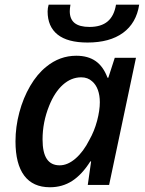

<svg xmlns="http://www.w3.org/2000/svg" viewBox="-20 -787 618 817"><path d="M45.9 -185.5Q45.9 -247.1 62.3 -308.6Q78.6 -370.1 108.4 -421.1Q138.2 -472.2 176.8 -502.9Q233.9 -549.8 304.7 -549.8Q354.5 -549.8 387.2 -526.9Q419.9 -503.9 437.5 -456.1H440.9L468.3 -541H558.6L444.3 0H353.5L367.7 -100.1H364.3Q329.1 -44.4 287.4 -17.3Q245.6 9.8 192.4 9.8Q120.1 9.8 83 -39.8Q45.9 -89.4 45.9 -185.5ZM360.4 -191.9Q381.3 -228.5 393.1 -272.7Q404.8 -316.9 404.8 -352.1Q404.8 -381.3 396.5 -404.3Q388.2 -427.2 372.1 -440.9Q353.5 -458 325.7 -458Q283.2 -458 247.8 -426.5Q212.4 -395 189 -336.4Q161.1 -267.1 161.1 -193.8Q161.1 -137.7 179.2 -110.6Q197.3 -83.5 233.9 -83.5Q268.1 -83.5 301.8 -112.8Q335.4 -142.1 360.4 -191.9ZM182.6 -738.3Q182.6 -752.4 187 -767.1H279.8Q276.9 -749.5 276.9 -739.3Q276.9 -705.6 297.6 -689Q318.4 -672.4 360.8 -672.4Q410.2 -672.4 438 -695.8Q465.8 -719.2 473.6 -767.1H572.3Q560.1 -688.5 503.4 -647.2Q446.8 -606 352.5 -606Q267.6 -606 225.1 -639.9Q182.6 -673.8 182.6 -738.3Z"/></svg>

Font: Viking Open Sans Light
Style: Bold Italic
Weight: 600
Italic angle: -12°
Foundry: Ascender Corporation
Version: Version 2.000